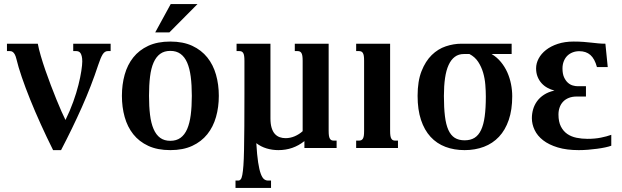

<svg xmlns="http://www.w3.org/2000/svg" viewBox="-20 -736 3096 955"><path d="M244.1 10.7Q211.9 -53.7 182.9 -117.9Q153.8 -182.1 129.9 -241.5Q106 -300.8 88.4 -352.3Q70.8 -403.8 61.5 -442.9Q58.1 -457 53.7 -465.1Q49.3 -473.1 44.4 -476.8Q39.6 -480.5 35.2 -481.2Q30.8 -481.9 27.8 -481.9H14.6V-518.6H168Q172.9 -492.2 182.9 -458Q192.9 -423.8 205.6 -387Q218.3 -350.1 232.7 -312.5Q247.1 -274.9 260.5 -241.7Q273.9 -208.5 285.9 -181.6Q297.9 -154.8 305.7 -139.2Q328.1 -184.6 344.2 -229.5Q360.4 -274.4 370.1 -313.5Q379.9 -352.5 384.5 -383.1Q389.2 -413.6 389.2 -430.2Q389.2 -445.8 386.7 -455.8Q384.3 -465.8 380.4 -471.7Q376.5 -477.5 370.8 -479.7Q365.2 -481.9 359.4 -481.9H344.2V-518.6H530.3V-481.9H516.1Q501 -481.9 490.7 -465.6Q480.5 -449.2 468.8 -413.6Q434.1 -308.1 387.2 -202.9Q340.3 -97.7 283.7 10.7Z M586.4 -259.3Q586.4 -315.4 600.1 -364.5Q613.8 -413.6 642.8 -450.2Q671.9 -486.8 717.5 -508.1Q763.2 -529.3 827.1 -529.3Q890.6 -529.3 936.3 -508.1Q981.9 -486.8 1011.2 -450.2Q1040.5 -413.6 1054.4 -364.5Q1068.4 -315.4 1068.4 -259.3Q1068.4 -203.1 1054.4 -154.1Q1040.5 -105 1011.2 -68.4Q981.9 -31.7 936.3 -10.5Q890.6 10.7 827.1 10.7Q763.2 10.7 717.5 -10.5Q671.9 -31.7 642.8 -68.4Q613.8 -105 600.1 -154.1Q586.4 -203.1 586.4 -259.3ZM721.2 -259.8Q721.2 -206.1 726.3 -164.6Q731.4 -123 743.9 -94.2Q756.3 -65.4 776.6 -50.5Q796.9 -35.6 827.1 -35.6Q857.4 -35.6 877.9 -50.5Q898.4 -65.4 910.9 -94Q923.3 -122.6 928.7 -164.1Q934.1 -205.6 934.1 -259.3Q934.1 -313 928.7 -354.5Q923.3 -396 910.9 -424.6Q898.4 -453.1 877.9 -468Q857.4 -482.9 827.1 -482.9Q796.9 -482.9 776.6 -468Q756.3 -453.1 743.9 -424.8Q731.4 -396.5 726.3 -354.7Q721.2 -313 721.2 -259.8ZM829.1 -715.8H962.4L822.3 -574.7H752Z M1485.4 -433.6Q1485.4 -448.7 1483.9 -458Q1482.4 -467.3 1479 -472.7Q1475.6 -478 1470.7 -480Q1465.8 -481.9 1459.5 -481.9H1446.3V-518.6H1614.7V-85Q1614.7 -69.8 1616.2 -60.5Q1617.7 -51.3 1621.1 -45.9Q1624.5 -40.5 1629.2 -38.6Q1633.8 -36.6 1640.6 -36.6H1654.3V0H1494.1V-34.2Q1438 10.7 1364.7 10.7Q1334 10.7 1305.9 2.2Q1277.8 -6.3 1254.9 -23.9Q1258.3 34.7 1263.9 71.3Q1269.5 107.9 1276.9 127.9Q1284.2 147.9 1293.2 155Q1302.2 162.1 1313 162.1H1328.1V198.7H1151.4V162.1H1165.5Q1172.4 162.1 1177.2 156.2Q1182.1 150.4 1185.3 133.8Q1188.5 117.2 1190.7 87.4Q1192.9 57.6 1193.8 9.8Q1194.8 -38.1 1195.3 -106.7Q1195.8 -175.3 1195.8 -269.5V-433.6Q1195.8 -448.7 1194.3 -458Q1192.9 -467.3 1189.5 -472.7Q1186 -478 1181.2 -480Q1176.3 -481.9 1169.9 -481.9H1156.7V-518.6H1325.2V-147.5Q1325.2 -119.1 1331.1 -100.1Q1336.9 -81.1 1347.2 -69.8Q1357.4 -58.6 1371.1 -53.7Q1384.8 -48.8 1400.4 -48.8Q1423.8 -48.8 1446 -58.3Q1468.3 -67.9 1485.4 -83.5Z M1751.5 -518.6H1920.4V-85Q1920.4 -69.8 1921.9 -60.5Q1923.3 -51.3 1926.8 -45.9Q1930.2 -40.5 1934.8 -38.6Q1939.5 -36.6 1946.3 -36.6H1959.5V0H1751.5V-36.6H1765.1Q1771.5 -36.6 1776.4 -38.6Q1781.2 -40.5 1784.7 -45.9Q1788.1 -51.3 1789.6 -60.5Q1791 -69.8 1791 -85V-433.6Q1791 -448.7 1789.6 -458Q1788.1 -467.3 1784.7 -472.7Q1781.2 -478 1776.4 -480Q1771.5 -481.9 1765.1 -481.9H1751.5Z M2425.3 -467.3Q2452.1 -451.2 2471.4 -427.7Q2490.7 -404.3 2503.2 -376.5Q2515.6 -348.6 2521.7 -318.1Q2527.8 -287.6 2527.8 -257.3Q2527.8 -189.9 2510.5 -139.4Q2493.2 -88.9 2461.9 -55.7Q2430.7 -22.5 2387 -5.9Q2343.3 10.7 2291 10.7Q2238.8 10.7 2195.6 -5.6Q2152.3 -22 2121.6 -55.4Q2090.8 -88.9 2074 -139.6Q2057.1 -190.4 2057.1 -259.3Q2057.1 -332.5 2076.7 -382.1Q2096.2 -431.6 2127.4 -462.2Q2158.7 -492.7 2197.5 -505.6Q2236.3 -518.6 2275.4 -518.6H2524.9V-467.3ZM2396.5 -255.9Q2396.5 -283.2 2394 -314.2Q2391.6 -345.2 2383.1 -374.5Q2374.5 -403.8 2358.4 -428.5Q2342.3 -453.1 2314.9 -467.3H2287.1Q2261.2 -467.3 2242.4 -453.4Q2223.6 -439.5 2211.4 -412.8Q2199.2 -386.2 2193.6 -347.4Q2188 -308.6 2188 -258.8Q2188 -200.2 2193.1 -158.2Q2198.2 -116.2 2210.2 -89.6Q2222.2 -63 2241.9 -50.5Q2261.7 -38.1 2291 -38.1Q2320.3 -38.1 2340.3 -50.5Q2360.4 -63 2372.8 -89.4Q2385.3 -115.7 2390.9 -157Q2396.5 -198.2 2396.5 -255.9Z M2861.3 -481.4Q2843.3 -481.4 2827.9 -475.3Q2812.5 -469.2 2801.5 -458.3Q2790.5 -447.3 2784.2 -431.2Q2777.8 -415 2777.8 -395.5Q2777.8 -368.7 2785.6 -351.6Q2793.5 -334.5 2804.7 -324.5Q2815.9 -314.5 2829.1 -310.8Q2842.3 -307.1 2853.5 -307.1H2894.5V-255.9H2848.6Q2826.2 -255.9 2809.1 -249Q2792 -242.2 2780.8 -230.2Q2769.5 -218.3 2763.7 -201.9Q2757.8 -185.5 2757.8 -166.5Q2757.8 -130.4 2769.8 -106.9Q2781.7 -83.5 2801.5 -69.8Q2821.3 -56.2 2847.4 -50.8Q2873.5 -45.4 2902.3 -45.4Q2939 -45.4 2968.3 -51.3Q2997.6 -57.1 3020.5 -65.4V-11.2Q3008.8 -6.8 2990.5 -2.9Q2972.2 1 2950.4 3.9Q2928.7 6.8 2905 8.8Q2881.3 10.7 2858.9 10.7Q2798.3 10.7 2754.2 -2.7Q2710 -16.1 2681.4 -38.3Q2652.8 -60.5 2639.2 -89.4Q2625.5 -118.2 2625.5 -148.4Q2625.5 -170.4 2631.6 -191.9Q2637.7 -213.4 2651.1 -232.2Q2664.6 -251 2686 -264.9Q2707.5 -278.8 2737.8 -285.6Q2719.7 -290 2703.1 -299.1Q2686.5 -308.1 2674.1 -321.8Q2661.6 -335.4 2654.1 -354Q2646.5 -372.6 2646.5 -396Q2646.5 -420.9 2659.2 -444.8Q2671.9 -468.8 2695.8 -487.5Q2719.7 -506.3 2754.4 -517.8Q2789.1 -529.3 2833.5 -529.3Q2861.3 -529.3 2882.6 -527.6Q2903.8 -525.9 2921.6 -523.9Q2939.5 -522 2955.8 -520.3Q2972.2 -518.6 2991.2 -518.6L3002.9 -402.3H2949.2Q2938 -443.8 2916.5 -462.6Q2895 -481.4 2861.3 -481.4Z"/></svg>

Font: Arian AMU Serif
Style: Bold
Weight: 700
Designer: Ruben Hakobyan (Tarumian)
Foundry: Ruben Hakobyan (Tarumian)
Version: Version 1.002